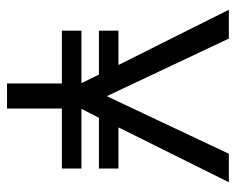

<svg xmlns="http://www.w3.org/2000/svg" viewBox="-84 -610 687 560"><g transform="rotate(90 260.0 -329.5)"><path d="M69 -166V-223H222L197 -274H69V-331H169L8 -653H92L259 -299H261L428 -653H511L351 -331H471V-274H323L297 -223H471V-166H296V-6H223V-166Z"/></g></svg>

Font: Bricolage Grotesque 96pt Light
Style: Regular
Weight: 300
Designer: Mathieu Triay
Foundry: Atelier Triay
Version: Version 1.001; ttfautohint (v1.8.4.7-5d5b);gftools[0.9.33.de